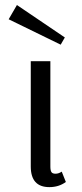

<svg xmlns="http://www.w3.org/2000/svg" viewBox="-20 -747 332 775"><path d="M15 -669.2 48.3 -726.7 241.7 -595.8 225 -566.7ZM245.8 -12.5Q217.5 8.3 179.2 8.3Q104.2 8.3 104.2 -75V-500H183.3V-75Q183.3 -59.2 187.5 -52.5Q191.7 -45.8 204.2 -45.8Q216.7 -45.8 229.2 -54.2Z"/></svg>

Font: BoonBaan
Style: Regular
Weight: 400
Designer: Sungsit Sawaiwan
Foundry: FontUni
Version: Version 2.0